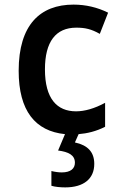

<svg xmlns="http://www.w3.org/2000/svg" viewBox="-20 -573 540 833"><path d="M263 240C344 240 389 202 389 138C389 87 361 57 305 45L321 9C358 6 397 -3 436 -23V-127C390 -102 347 -90 310 -90C227 -90 175 -145 175 -272C175 -392 222 -453 311 -453C349 -453 376 -447 413 -426L449 -518C403 -541 352 -553 299 -553C154 -553 61 -465 61 -266C61 -92 133 -4 262 9L232 80C278 86 305 100 305 133C305 158 287 175 248 175C235 175 219 173 203 169V233C219 238 243 240 263 240Z"/></svg>

Font: Noto Sans Mono ExtraCondensed SemiBold
Style: Regular
Weight: 600
Width: 2
Designer: Monotype Design Team
Foundry: Monotype Imaging Inc.
Version: Version 2.014